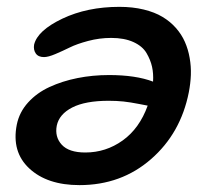

<svg xmlns="http://www.w3.org/2000/svg" viewBox="-20 -495 620 558"><path d="M210.9 43Q117.2 43 65.2 -5.4Q13.2 -53.7 28.8 -132.8Q36.1 -168.9 61.5 -197Q86.9 -225.1 124 -242.2Q161.1 -259.3 205.1 -268.1Q249 -276.9 296.9 -276.9Q374.5 -276.9 424.8 -257.8Q426.3 -280.8 421.9 -300.8Q417.5 -320.8 405.8 -340.8Q394 -360.8 367.7 -372.8Q341.3 -384.8 303.2 -384.8Q269 -384.8 236.1 -376Q203.1 -367.2 182.4 -356.9Q161.6 -346.7 140.9 -337.9Q120.1 -329.1 107.9 -329.1Q91.3 -329.1 84 -339.6Q76.7 -350.1 79.1 -365.2Q88.9 -406.2 161.1 -440.7Q233.4 -475.1 327.1 -475.1Q365.7 -475.1 397.7 -467.3Q429.7 -459.5 452.1 -446Q474.6 -432.6 491.2 -413.8Q507.8 -395 517.3 -373.3Q526.9 -351.6 531.2 -326.7Q535.6 -301.8 534.7 -277.1Q533.7 -252.4 528.8 -227.1Q505.4 -107.9 418.9 -32.5Q332.5 43 210.9 43ZM145 -129.9Q138.7 -97.2 159.4 -74.5Q180.2 -51.8 228 -51.8Q287.6 -51.8 336.4 -86.7Q385.3 -121.6 409.2 -188L383.8 -192.9Q358.9 -197.8 338.9 -200Q318.8 -202.1 295.9 -202.1Q228 -202.1 189.9 -182.6Q151.9 -163.1 145 -129.9Z"/></svg>

Font: Shantell Sans Bouncy
Style: Italic
Weight: 500
Italic angle: -11.31°
Designer: Stephen Nixon, Anya Danilova, Shantell Martin
Foundry: Arrow Type
Version: Version 1.006;[9816181b4]